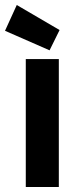

<svg xmlns="http://www.w3.org/2000/svg" viewBox="-60 -747 298 767"><path d="M43 0V-511H175V0ZM7 -727 178 -627 138 -546 -40 -624Z"/></svg>

Font: Jockey One
Style: Regular
Weight: 400
Designer: TypeTogether
Foundry: TypeTogether
Version: Version 1.002